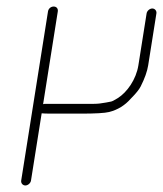

<svg xmlns="http://www.w3.org/2000/svg" viewBox="-20 -521 499 588"><path d="M157 -486 112 -202C114.1 -202.7 115.8 -203 117.2 -203H267.7C278.7 -203 291 -204.3 304.8 -207L320.3 -210C323.7 -210.7 330.5 -214.1 340.5 -220.4C369.2 -238.3 397 -277.9 403.8 -321L429 -480C430.3 -487.9 438.5 -495 446.4 -495C454.3 -495 460.3 -487.9 459 -480L433.8 -321C430.9 -302.4 423.2 -280.8 410.8 -256.2C406.2 -246.9 396.1 -234.6 380.7 -219C362.6 -198.3 340.5 -184.6 314.2 -178C301 -174.7 272 -173 227.2 -173H147.7C122.8 -173 109.5 -173.3 107.6 -174L74.9 32C73.7 39.9 65.5 47 57.6 47C49.6 47 43.7 39.9 44.9 32L127 -486C128.4 -494.8 135.9 -501 144.4 -501C152.8 -501 158.4 -494.8 157 -486Z"/></svg>

Font: MewTooHand
Style: ReversedIta
Weight: 400
Designer: Mew Too, Robert Jablonski
Version: Version 0.77